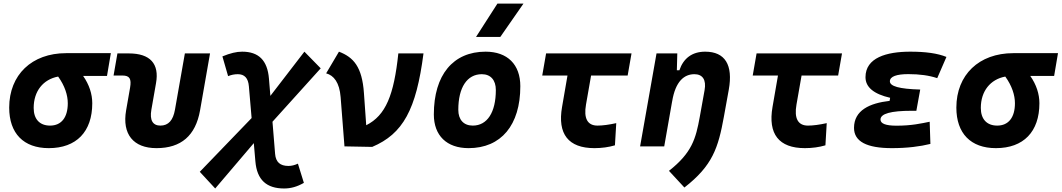

<svg xmlns="http://www.w3.org/2000/svg" viewBox="-20 -815 5911 1069"><path d="M251.5 9.8C405.3 9.8 493.7 -81.5 493.7 -240.2C493.7 -291 477.1 -343.3 442.9 -392.1H575.7L597.2 -519H348.1C157.2 -519 31.2 -398.4 31.2 -215.8C31.2 -72.3 111.3 9.8 251.5 9.8ZM303.7 -388.7C340.8 -337.4 357.4 -285.2 357.4 -240.2C357.4 -161.1 321.8 -115.7 258.8 -115.7C200.7 -115.7 167.5 -151.9 167.5 -213.9C167.5 -307.6 220.2 -373 303.7 -388.7Z M851.1 9.8C988.3 9.8 1068.8 -59.6 1093.8 -200.2L1149.4 -517.6H1009.3L954.1 -204.1C943.8 -145.5 918 -115.7 873 -115.7C830.6 -115.7 812.5 -145.5 822.8 -204.1L848.6 -351.6C868.2 -460.4 815.9 -517.6 697.3 -517.6H633.8L612.3 -394.5H661.6C701.7 -394.5 712.9 -376.5 704.1 -326.2L682.1 -200.2C659.2 -68.4 722.2 9.8 851.1 9.8Z M1178.2 234.4 1393.1 -18.1 1401.9 83.5C1410.6 187 1464.4 234.4 1562 234.4C1599.6 234.4 1634.3 224.6 1671.9 203.1L1638.7 96.2C1619.6 105 1603 108.9 1585.9 108.9C1540 108.9 1515.6 87.9 1511.7 42L1497.1 -137.2L1765.6 -434.6L1674.8 -527.3L1485.4 -281.2L1477.5 -376.5C1469.2 -480 1419.4 -527.3 1328.1 -527.3C1296.4 -527.3 1262.2 -519 1218.3 -501L1250 -391.1C1268.1 -398.4 1285.2 -401.9 1304.2 -401.9C1340.8 -401.9 1361.8 -380.9 1365.7 -334.5L1380.9 -157.7L1092.3 141.6Z M1897.9 0 2052.2 2.9C2224.1 -69.8 2297.4 -204.6 2337.9 -517.6H2197.8C2173.3 -285.6 2127.9 -172.4 2019 -117.7L2006.3 -296.9C1996.1 -443.4 1948.2 -496.1 1867.2 -527.3L1795.9 -406.7C1838.9 -395 1870.1 -355.5 1876.5 -274.4Z M2588.9 9.8C2770 9.8 2877 -118.2 2877 -335C2877 -456.1 2805.2 -527.3 2683.6 -527.3C2502.4 -527.3 2395.5 -397.5 2395.5 -177.7C2395.5 -60.1 2467.3 9.8 2588.9 9.8ZM2612.3 -115.7C2561.5 -115.7 2531.7 -148.4 2531.7 -203.6C2531.7 -328.1 2580.6 -401.9 2662.6 -401.9C2711.9 -401.9 2740.7 -369.1 2740.7 -314C2740.7 -189.5 2692.9 -115.7 2612.3 -115.7ZM2630.4 -609.4H2765.6L2894.5 -794.9H2749.5Z M3289.6 9.8C3330.1 9.8 3369.1 4.4 3403.8 -5.9L3411.1 -129.4C3371.1 -120.6 3335.4 -115.7 3306.6 -115.7C3251 -115.7 3229 -155.8 3242.7 -232.9L3271 -394.5H3474.6L3496.1 -517.6H3020.5L2999 -394.5H3139.6L3109.4 -219.7C3083 -68.8 3144.5 9.8 3289.6 9.8Z M3543.9 0H3678.2L3722.2 -250.5V-249.5C3740.7 -363.8 3790.5 -401.9 3846.2 -401.9C3891.6 -401.9 3913.6 -371.1 3902.8 -312.5L3876 -163.6C3854 -43 3833 35.2 3704.6 136.2L3790.5 229C3947.8 106.9 3979 7.8 4010.3 -164.6L4037.6 -315.4C4062.5 -454.1 4016.6 -527.3 3906.2 -527.3C3833 -527.3 3784.7 -489.7 3762.7 -423.8H3748.5L3751 -517.6H3635.3Z M4461.4 9.8C4502 9.8 4541 4.4 4575.7 -5.9L4583 -129.4C4543 -120.6 4507.3 -115.7 4478.5 -115.7C4422.9 -115.7 4400.9 -155.8 4414.6 -232.9L4442.9 -394.5H4646.5L4668 -517.6H4192.4L4170.9 -394.5H4311.5L4281.2 -219.7C4254.9 -68.8 4316.4 9.8 4461.4 9.8Z M4945.8 9.8C5030.8 9.8 5103.5 0.5 5160.2 -13.7L5156.2 -137.2C5110.4 -127.9 5056.2 -115.2 4971.7 -115.2C4912.1 -115.2 4882.3 -126.5 4882.3 -149.4C4882.3 -182.1 4939.9 -198.2 5056.6 -198.2H5082L5103.5 -316.4C4985.4 -319.8 4934.6 -335 4934.6 -362.3C4934.6 -389.6 4973.1 -402.3 5037.1 -402.3C5100.1 -402.3 5152.8 -395 5198.2 -379.9L5249.5 -498C5200.2 -518.1 5133.8 -527.3 5048.3 -527.3C4916 -527.3 4798.8 -493.7 4798.8 -385.3C4798.8 -329.6 4844.7 -291.5 4936 -270.5L4933.1 -253.4C4821.8 -240.7 4734.9 -200.7 4734.9 -103C4734.9 -27.3 4805.2 9.8 4945.8 9.8Z M5524.9 9.8C5678.7 9.8 5767.1 -81.5 5767.1 -240.2C5767.1 -291 5750.5 -343.3 5716.3 -392.1H5849.1L5870.6 -519H5621.6C5430.7 -519 5304.7 -398.4 5304.7 -215.8C5304.7 -72.3 5384.8 9.8 5524.9 9.8ZM5577.1 -388.7C5614.3 -337.4 5630.9 -285.2 5630.9 -240.2C5630.9 -161.1 5595.2 -115.7 5532.2 -115.7C5474.1 -115.7 5440.9 -151.9 5440.9 -213.9C5440.9 -307.6 5493.7 -373 5577.1 -388.7Z"/></svg>

Font: Cascadia Mono NF
Style: Bold Italic
Weight: 700
Italic angle: -10°
Monospace: yes
Designer: Aaron Bell
Foundry: Saja Typeworks
Version: Version 2404.023